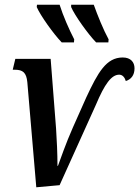

<svg xmlns="http://www.w3.org/2000/svg" viewBox="-20 -786 591 815"><path d="M388 -606H440L441 -619C419 -659 394 -721 378 -766H282V-756C297 -721 353 -642 388 -606ZM242 -606H294L295 -619C274 -659 247 -721 233 -766H137L136 -756C151 -721 207 -642 242 -606ZM134 9 233 0 387 -341C424 -429 453 -469 486 -469C501 -469 510 -456 514 -442C536 -449 551 -466 551 -496C551 -522 535 -542 501 -542C431 -542 396 -479 346 -372L289 -244C260 -179 235 -106 226 -82H224C224 -133 221 -196 218 -240L195 -536H45L34 -490H43C77 -490 92 -478 96 -437Z"/></svg>

Font: Noto Serif Condensed Semi
Style: Italic
Weight: 600
Width: 3
Italic angle: -12°
Designer: Monotype Design Team
Foundry: Monotype Imaging Inc.
Version: Version 1.901